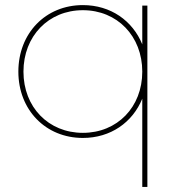

<svg xmlns="http://www.w3.org/2000/svg" viewBox="-20 -539 713 753"><path d="M538 -517V-365C500 -458 414 -519 305 -519C159 -519 52 -409 52 -258C52 -108 159 2 305 2C414 2 500 -59 538 -152V194H558V-517ZM305 -18C170 -18 72 -119 72 -258C72 -397 170 -499 305 -499C440 -499 538 -397 538 -258C538 -119 440 -18 305 -18Z"/></svg>

Font: Montserrat Thin
Style: Regular
Weight: 250
Designer: Julieta Ulanovsky
Foundry: Julieta Ulanovsky
Version: Version 4.000